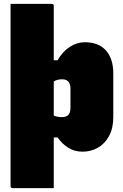

<svg xmlns="http://www.w3.org/2000/svg" viewBox="-20 -780 640 1000"><path d="M422 -560Q493 -560 531.5 -517.5Q570 -475 570 -397V-170Q570 -112 548 -71.5Q526 -31 489.5 -10.5Q453 10 410 10Q368 10 335.5 -10.5Q303 -31 280 -64H260V200H46Q35 200 35 189V-760H249Q260 -760 260 -749V-466H280Q306 -512 343.5 -536Q381 -560 422 -560ZM303 -367Q279 -367 260 -356V-178Q279 -170 303 -170Q325 -170 336 -181.5Q347 -193 347 -220V-317Q347 -344 335 -356Q325 -367 303 -367Z"/></svg>

Font: Recursive Sn Lnr St XBk
Style: Regular
Weight: 1000
Version: Version 1.079;hotconv 1.0.112;makeotfexe 2.5.65598; ttfautoh